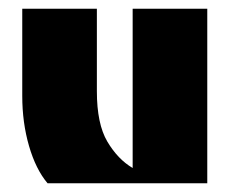

<svg xmlns="http://www.w3.org/2000/svg" viewBox="-20 -420 534 440"><path d="M89 0Q62 -32 46.5 -85.5Q31 -139 31 -200V-400H202V-211Q202 -136 226 -95.5Q250 -55 284 -35V-400H455V0Z"/></svg>

Font: Tac One
Style: Regular
Weight: 400
Designer: Oluseyi Olusanya, David Udoh, Eyiyemi Adegbite, Mirko Velimirović
Version: Version 1.003; ttfautohint (v1.8.4.7-5d5b)